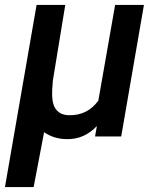

<svg xmlns="http://www.w3.org/2000/svg" viewBox="-37 -548 636 771"><path d="M225.1 -528.3 175.3 -224.6Q171.4 -183.1 172.4 -163.6Q174.8 -86.9 239.7 -85.4Q314 -83.5 357.9 -144L425.3 -528.3H541L449.7 0H344.7L352.1 -42Q301.3 11.7 232.9 10.7Q180.2 10.7 140.1 -17.1L98.1 203.1H-17.1L109.9 -528.3Z"/></svg>

Font: TypoPRO Roboto
Style: Italic
Weight: 500
Italic angle: -12°
Designer: Google
Version: Version 2.136; 2016